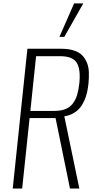

<svg xmlns="http://www.w3.org/2000/svg" viewBox="-20 -1092 548 1112"><path d="M324.2 -878.4 409.2 -1072.3H462.4L352.5 -878.4ZM155.8 -449.7H294.9Q333 -449.7 359.6 -460.4Q386.2 -471.2 402.3 -493.2Q418.5 -515.1 426.8 -542.7Q435.1 -570.3 439.5 -610.4Q447.8 -691.9 424.1 -729.2Q400.4 -766.6 327.6 -766.6H189ZM53.7 0 138.7 -809.6H335.4Q377.4 -809.6 408 -799.6Q438.5 -789.6 456.1 -771.5Q473.6 -753.4 483.6 -728.5Q493.7 -703.6 494.6 -673.8Q495.6 -644 492.7 -610.4Q489.7 -581.1 484.1 -556.6Q478.5 -532.2 467.8 -508.1Q457 -483.9 442.1 -466.3Q427.2 -448.7 404.5 -435.8Q381.8 -422.9 352.5 -418.5L439.5 0H385.3L301.8 -408.2H151.4L108.4 0Z"/></svg>

Font: Oswald
Style: Extra-Light
Weight: 200
Designer: Vernon Adams
Foundry: Vernon Adams
Version: 3.0; ttfautohint (v0.94.23-7a4d-dirty) -l 8 -r 50 -G 200 -x 